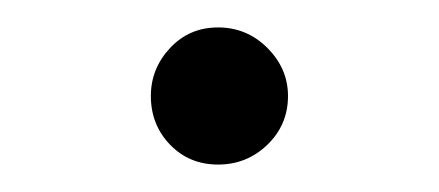

<svg xmlns="http://www.w3.org/2000/svg" viewBox="-20 -110 320 140"><path d="M139 10Q118 10 104 -4.5Q90 -19 90 -40Q90 -60 104 -75Q118 -90 139 -90Q160 -90 175 -75Q190 -60 190 -40Q190 -19 175 -4.5Q160 10 139 10Z"/></svg>

Font: Agu Display Uzo
Style: Regular
Weight: 400
Designer: Oluwaseun Badejo
Version: Version 1.103